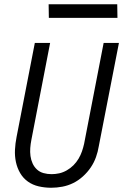

<svg xmlns="http://www.w3.org/2000/svg" viewBox="-20 -872 590 904"><path d="M221 12Q191 12 162.5 5.5Q134 -1 111.5 -17Q89 -33 75 -57Q61 -81 55 -109Q49 -137 50.5 -167Q52 -197 58 -227L144 -670H216L128 -215Q124 -195 122.5 -175.5Q121 -156 123.5 -137.5Q126 -119 133.5 -102.5Q141 -86 154 -74Q167 -62 185 -57Q203 -52 223 -52Q241 -52 259 -56Q277 -60 294.5 -70Q312 -80 326 -94Q340 -108 350 -125Q360 -142 366 -159.5Q372 -177 376 -195L468 -670H540L445 -183Q441 -158 432 -132.5Q423 -107 407.5 -84Q392 -61 370.5 -41.5Q349 -22 324.5 -10Q300 2 273.5 7Q247 12 221 12ZM533 -788H210L209 -852H532Z"/></svg>

Font: Lode Term
Style: Italic
Weight: 400
Italic angle: -11°
Monospace: yes
Designer: Belleve Invis
Foundry: Belleve Invis
Version: Version 29.2.0